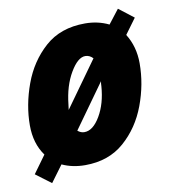

<svg xmlns="http://www.w3.org/2000/svg" viewBox="-76 -664 694 788"><g transform="rotate(-10 271.0 -270.0)"><path d="M200 -248Q208 -324 239.5 -377.5Q271 -431 302 -431Q320 -431 334 -416L197 -225Q198 -233 200 -248ZM217 -135 348 -318Q347 -313 346.5 -308Q346 -303 346 -298Q341 -226 311 -175Q281 -124 245 -124Q230 -124 217 -135ZM129 -10Q172 10 225 10Q323 10 388 -47Q453 -104 485 -190Q517 -276 517 -363Q517 -433 483 -487L530 -551L468 -599L423 -541Q378 -563 324 -563Q222 -563 157 -505Q92 -447 60.5 -360.5Q29 -274 29 -190Q29 -114 67 -62L14 11L78 59Z"/></g></svg>

Font: Noto Sans Display SemiCondensed Black
Style: Italic
Weight: 900
Width: 4
Designer: Monotype Design team
Foundry: Monotype Imaging Inc.
Version: 1.000